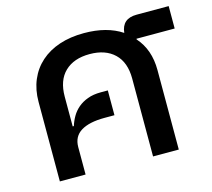

<svg xmlns="http://www.w3.org/2000/svg" viewBox="-88 -682 866 786"><g transform="rotate(-15 345.5 -289.0)"><path d="M73 -337Q73 -388 90.5 -429.5Q108 -471 141 -500.5Q174 -530 220.5 -545.5Q267 -561 325 -561Q422 -561 485 -519Q491 -578 553 -578H689V-483H527V-480Q577 -424 577 -337V0H468V-330Q468 -399 430 -435.5Q392 -472 325 -472Q258 -472 220 -435.5Q182 -399 182 -330V-204H187Q193 -224 204 -243Q215 -262 232 -276.5Q249 -291 273 -300Q297 -309 329 -309H359V-204H317Q252 -204 217 -182.5Q182 -161 182 -116V0H73Z"/></g></svg>

Font: IBM Plex Sans Thai Medium
Style: Regular
Weight: 500
Designer: Mike Abbink, Paul van der Laan, Pieter van Rosmalen, Ben Mitchell, Mark Frömberg
Foundry: Bold Monday
Version: Version 1.1